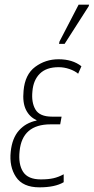

<svg xmlns="http://www.w3.org/2000/svg" viewBox="-20 -793 402 823"><path d="M149 10Q78 10 48.5 -34.5Q19 -79 26 -143Q32 -201 61.5 -234Q91 -267 136 -276L137 -278Q107 -291 91.5 -322Q76 -353 81 -404Q87 -474 131 -506.5Q175 -539 231 -539Q291 -539 329 -509L315 -477Q301 -489 278 -497Q255 -505 231 -505Q179 -505 151 -477.5Q123 -450 119 -402Q114 -354 132 -323.5Q150 -293 203 -293H244L238 -260H197Q75 -260 64 -145Q58 -89 79 -56.5Q100 -24 155 -24Q187 -24 209 -29Q231 -34 253 -46V-12Q216 10 149 10ZM233 -605 235 -615 317 -773H362L360 -766L257 -605Z"/></svg>

Font: Noto Sans Condensed ExtraLight
Style: Italic
Weight: 200
Width: 3
Italic angle: -12°
Designer: Monotype Design Team
Foundry: Monotype Imaging Inc.
Version: Version 2.013; ttfautohint (v1.8.4.7-5d5b)